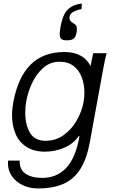

<svg xmlns="http://www.w3.org/2000/svg" viewBox="-20 -848 640 1076"><path d="M24.5 68.5Q24.5 63 25.5 52H90.5Q88.5 102 123.2 125.5Q158 149 216 149Q298.5 149 351.5 92.5Q404.5 36 425.5 -85H421Q392 -42.5 340 -20.2Q288 2 232 2Q170 2 128.5 -24.8Q87 -51.5 67.2 -97.8Q47.5 -144 47.5 -203Q47.5 -237.5 55.5 -280Q82.5 -418.5 153.2 -487.5Q224 -556.5 341 -556.5Q436.5 -556.5 479 -492.5Q482.5 -487 487 -477.5L502.5 -550H577.5Q569 -520 558 -460L483 -49Q466 43 430.2 99.5Q394.5 156 336.2 182Q278 208 193 208Q145 208 106.5 189.2Q68 170.5 46.2 138.5Q24.5 106.5 24.5 68.5ZM448.5 -277Q453 -302 453 -328Q453 -374.5 438.5 -414Q424 -453.5 392.8 -477.8Q361.5 -502 314 -502Q259 -502 219.5 -465.2Q180 -428.5 157.5 -377.5Q135 -326.5 127 -280Q121.5 -251 121.5 -216.5Q121.5 -150 147.8 -104.5Q174 -59 236 -59Q292.5 -59 337.2 -91.2Q382 -123.5 410.5 -173.8Q439 -224 448.5 -277ZM391 -781.5Q381 -776 376.5 -770.2Q372 -764.5 370 -754.5Q369.5 -752 369.5 -747Q369.5 -734.5 381 -724.5Q385.5 -721 392 -717Q402 -711 406.5 -705Q411 -699 411 -685.5L410 -672Q406.5 -645 395 -633.5Q383.5 -622 355.5 -622Q332 -622 323.2 -630Q314.5 -638 314.5 -656Q314.5 -661.5 316.5 -678.5Q321.5 -721 334.5 -754Q340.5 -769 347 -778.8Q353.5 -788.5 362 -796.5Q378 -811.5 401 -820Q422.5 -827.5 439 -827.5L436.5 -797Q410.5 -792 391 -781.5Z"/></svg>

Font: JuliaMono Light
Style: Italic
Weight: 300
Italic angle: -9°
Monospace: yes
Designer: cormullion
Foundry: corm
Version: Version 0.054; ttfautohint (v1.8.4)